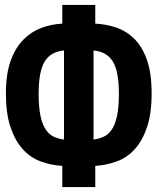

<svg xmlns="http://www.w3.org/2000/svg" viewBox="-20 -740 640 780"><path d="M360 -173Q382 -176 401 -184.5Q420 -193 434 -213.5Q448 -234 455.5 -269Q463 -304 463 -359Q463 -450 438.5 -490Q414 -530 360 -535ZM240 -535Q186 -530 161.5 -490Q137 -450 137 -359Q137 -304 144.5 -269Q152 -234 166 -213.5Q180 -193 198.5 -184.5Q217 -176 240 -173ZM233 -720H367V-644Q410 -642 451 -628.5Q492 -615 524.5 -583.5Q557 -552 576.5 -498Q596 -444 596 -360Q596 -279 577.5 -224Q559 -169 528 -134.5Q497 -100 455 -84.5Q413 -69 367 -66V20H233V-66Q186 -69 144.5 -84.5Q103 -100 72 -134.5Q41 -169 22.5 -224Q4 -279 4 -360Q4 -440 23.5 -493.5Q43 -547 75.5 -579.5Q108 -612 149 -627Q190 -642 233 -644Z"/></svg>

Font: PT Mono
Style: Bold
Weight: 700
Monospace: yes
Designer: A.Korolkova, I.Chaeva
Foundry: ParaType Ltd
Version: Version 1.000 OFL